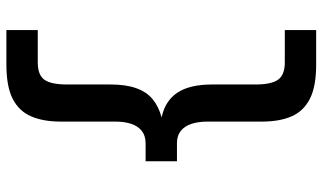

<svg xmlns="http://www.w3.org/2000/svg" viewBox="-224 -599 1008 600"><g transform="rotate(90 280.0 -299.0)"><path d="M74 185V87H175Q214 87 229 66.5Q244 46 244 -5V-140Q244 -188 255.5 -220.5Q267 -253 290 -272Q313 -291 347 -300Q295 -311 269.5 -349.5Q244 -388 244 -458V-594Q244 -643 229 -664Q214 -685 175 -685H74V-783H182Q250 -783 288.5 -763.5Q327 -744 343.5 -706.5Q360 -669 360 -613V-443Q360 -415 367 -393.5Q374 -372 389 -360Q404 -348 427 -348H484V-250H428Q404 -250 389 -238Q374 -226 367 -205Q360 -184 360 -156V15Q360 70 343.5 108Q327 146 288.5 165.5Q250 185 182 185Z"/></g></svg>

Font: Ubuntu Sans Mono SemiBold
Style: Regular
Weight: 600
Monospace: yes
Designer: Dalton Maag Ltd
Foundry: Dalton Maag Ltd
Version: Version 1.006